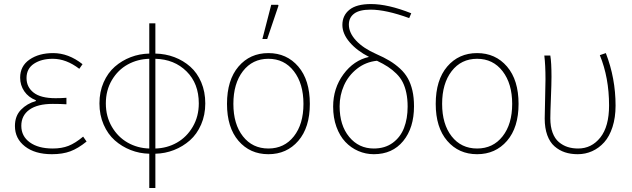

<svg xmlns="http://www.w3.org/2000/svg" viewBox="-20 -754 3142 954"><path d="M237.8 12.2Q153.8 12.2 104 -26.6Q54.2 -65.4 54.2 -127.9Q54.2 -177.7 84.2 -208.7Q114.3 -239.7 158.2 -252V-255.9Q121.1 -270.5 100.6 -300.5Q80.1 -330.6 80.1 -368.2Q80.1 -425.8 126.7 -458Q173.3 -490.2 244.1 -490.2Q320.3 -490.2 390.1 -435.1L374 -412.1Q309.1 -461.9 242.2 -461.9Q186 -461.9 148.9 -437.5Q111.8 -413.1 111.8 -366.2Q111.8 -321.3 147.2 -293.7Q182.6 -266.1 255.9 -266.1Q285.2 -266.1 310.1 -268.1V-235.8Q282.2 -237.8 242.2 -237.8Q166.5 -237.8 126.2 -209Q85.9 -180.2 85.9 -128.9Q85.9 -77.1 128.2 -46.6Q170.4 -16.1 242.2 -16.1Q286.6 -16.1 320.3 -29.3Q354 -42.5 393.1 -75.2L410.2 -50.8Q368.2 -16.6 329.6 -2.2Q291 12.2 237.8 12.2Z M721.7 180.2V9.8Q673.3 8.8 629.2 -8.5Q585 -25.9 550.3 -56.6Q515.6 -87.4 494.9 -135Q474.1 -182.6 474.1 -240.2Q474.1 -297.9 494.9 -345Q515.6 -392.1 550.5 -422.6Q585.4 -453.1 629.4 -470Q673.3 -486.8 721.7 -487.8V-638.2H752V-487.8Q802.2 -486.8 846.7 -470Q891.1 -453.1 925.5 -422.6Q960 -392.1 980 -345Q1000 -297.9 1000 -240.2Q1000 -182.6 979.2 -135Q958.5 -87.4 923.6 -56.6Q888.7 -25.9 844.5 -8.5Q800.3 8.8 752 9.8V180.2ZM721.7 -16.1V-461.9Q663.6 -460.4 614.7 -433.6Q565.9 -406.7 535.9 -356Q505.9 -305.2 505.9 -240.2Q505.9 -175.3 535.9 -124Q565.9 -72.8 614.7 -45.2Q663.6 -17.6 721.7 -16.1ZM967.8 -240.2Q967.8 -338.9 907 -399.2Q846.2 -459.5 752 -461.9V-16.1Q810.1 -17.6 858.9 -45.2Q907.7 -72.8 937.7 -124Q967.8 -175.3 967.8 -240.2Z M1107.9 -237.8Q1107.9 -356.4 1165 -423.3Q1222.2 -490.2 1313.5 -490.2Q1404.8 -490.2 1462.2 -423.3Q1519.5 -356.4 1519.5 -237.8Q1519.5 -120.6 1462.2 -54.2Q1404.8 12.2 1313.5 12.2Q1222.2 12.2 1165 -54.2Q1107.9 -120.6 1107.9 -237.8ZM1139.6 -237.8Q1139.6 -137.2 1187 -76.7Q1234.4 -16.1 1313.5 -16.1Q1392.6 -16.1 1440.2 -76.7Q1487.8 -137.2 1487.8 -237.8Q1487.8 -338.4 1440.2 -400.1Q1392.6 -461.9 1313.5 -461.9Q1234.4 -461.9 1187 -400.4Q1139.6 -338.9 1139.6 -237.8ZM1283.7 -560.1 1327.6 -730H1361.8L1363.8 -726.1L1307.6 -560.1Z M1667.5 -226.1Q1667.5 -131.3 1715.1 -73.7Q1762.7 -16.1 1837.4 -16.1Q1892.6 -16.1 1931.2 -44.2Q1969.7 -72.3 1987.5 -118.4Q2005.4 -164.6 2005.4 -224.1Q2005.4 -261.7 1999 -292Q1992.7 -322.3 1981 -345.5Q1969.2 -368.7 1949.7 -387.9Q1930.2 -407.2 1907.5 -422.1Q1884.8 -437 1853 -452.1Q1796.9 -446.3 1753.9 -412.4Q1710.9 -378.4 1689.2 -329.6Q1667.5 -280.8 1667.5 -226.1ZM1837.4 12.2Q1796.9 12.2 1760.3 -3.7Q1723.6 -19.5 1695.8 -49.1Q1668 -78.6 1651.6 -123.8Q1635.3 -168.9 1635.3 -224.1Q1635.3 -315.4 1686.5 -385Q1737.8 -454.6 1813.5 -471.2Q1753.4 -502 1717.3 -544.2Q1681.2 -586.4 1681.2 -629.9Q1681.2 -677.2 1716.3 -705.6Q1751.5 -733.9 1823.2 -733.9Q1908.2 -733.9 2023.4 -688L2013.2 -664.1Q1897.5 -706.1 1821.3 -706.1Q1766.1 -706.1 1739.7 -686.3Q1713.4 -666.5 1713.4 -631.8Q1713.4 -591.3 1749 -552.7Q1784.7 -514.2 1849.1 -485.8Q1888.2 -468.8 1916 -451.9Q1943.8 -435.1 1967.8 -413.1Q1991.7 -391.1 2006.3 -365Q2021 -338.9 2029.1 -304.2Q2037.1 -269.5 2037.1 -226.1Q2037.1 -118.7 1983.4 -53.2Q1929.7 12.2 1837.4 12.2Z M2145 -237.8Q2145 -356.4 2202.1 -423.3Q2259.3 -490.2 2350.6 -490.2Q2441.9 -490.2 2499.3 -423.3Q2556.6 -356.4 2556.6 -237.8Q2556.6 -120.6 2499.3 -54.2Q2441.9 12.2 2350.6 12.2Q2259.3 12.2 2202.1 -54.2Q2145 -120.6 2145 -237.8ZM2176.8 -237.8Q2176.8 -137.2 2224.1 -76.7Q2271.5 -16.1 2350.6 -16.1Q2429.7 -16.1 2477.3 -76.7Q2524.9 -137.2 2524.9 -237.8Q2524.9 -338.4 2477.3 -400.1Q2429.7 -461.9 2350.6 -461.9Q2271.5 -461.9 2224.1 -400.4Q2176.8 -338.9 2176.8 -237.8Z M2850.6 12.2Q2815.4 12.2 2786.9 2.7Q2758.3 -6.8 2735.1 -27.1Q2711.9 -47.4 2699.2 -82.5Q2686.5 -117.7 2686.5 -165Q2686.5 -197.3 2688.5 -262.2Q2690.4 -327.1 2690.4 -359.9Q2690.4 -430.2 2684.6 -478H2714.4Q2720.2 -443.8 2720.2 -372.1Q2720.2 -337.9 2717.3 -265.4Q2714.4 -192.9 2714.4 -166Q2714.4 -125 2725.6 -95Q2736.8 -64.9 2756.8 -48.1Q2776.9 -31.2 2800.5 -23.7Q2824.2 -16.1 2852.5 -16.1Q2919.4 -16.1 2962.9 -70.8Q3006.3 -125.5 3006.3 -230Q3006.3 -368.2 2960.4 -480L2990.2 -490.2Q3038.6 -365.7 3038.6 -229Q3038.6 -169.9 3023.4 -123Q3008.3 -76.2 2982.2 -47.1Q2956.1 -18.1 2922.4 -2.9Q2888.7 12.2 2850.6 12.2Z"/></svg>

Font: Source Sans 3 ExtraLight
Style: Regular
Weight: 200
Designer: Paul D. Hunt
Foundry: Adobe
Version: Version 3.052;hotconv 1.1.0;makeotfexe 2.6.0